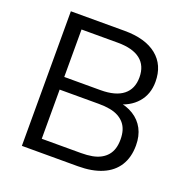

<svg xmlns="http://www.w3.org/2000/svg" viewBox="-126 -825 928 945"><g transform="rotate(20 338.0 -352.5)"><path d="M87.1 0V-705H368.6Q477.4 -705 537.4 -656.8Q597.3 -608.5 597.3 -520.9Q597.3 -455.3 558.7 -411.3Q520.1 -367.3 454 -352.9V-367.3Q503.6 -361.4 539.6 -338.9Q575.7 -316.5 595 -279.9Q614.3 -243.4 614.3 -193.8Q614.3 -131.3 586.8 -87.8Q559.4 -44.4 507 -22.2Q454.6 0 380.6 0ZM167.1 -66.3H372.6Q404.9 -66.3 430.6 -71Q456.4 -75.8 475.3 -86.2Q494.3 -96.6 507.1 -111.9Q520 -127.3 526.4 -148Q532.7 -168.7 532.7 -195Q532.7 -221.8 526.4 -242.5Q520 -263.2 507.1 -278.4Q494.3 -293.5 475.3 -303.9Q456.4 -314.3 430.6 -319Q404.9 -323.8 372.6 -323.8H167.1ZM167.1 -390.1H356.6Q435.4 -390.1 475.5 -422Q515.7 -453.8 515.7 -514.4Q515.7 -575.6 475.5 -607.2Q435.4 -638.7 356.6 -638.7H167.1Z"/></g></svg>

Font: Nunito Sans 12pt ExtraLight
Style: Regular
Weight: 200
Designer: Vernon Adams
Foundry: Vernon Adams
Version: Version 3.101;gftools[0.9.27]